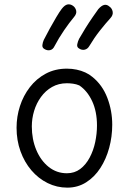

<svg xmlns="http://www.w3.org/2000/svg" viewBox="-20 -859 588 881"><path d="M287 -544Q310 -544 331.5 -539.5Q353 -535 371.5 -526.5Q390 -518 404 -506Q450 -469 472.5 -410Q495 -351 495 -287Q495 -232 481 -180.5Q467 -129 440.5 -88Q414 -47 375.5 -22.5Q337 2 289 2Q241 2 198.5 -19Q156 -40 124 -77.5Q92 -115 74 -165Q56 -215 56 -273Q56 -324 71.5 -372Q87 -420 117 -459Q147 -498 190 -521Q233 -544 287 -544ZM126 -279Q126 -220 146.5 -171Q167 -122 203.5 -93Q240 -64 287 -64Q322 -64 348 -83.5Q374 -103 391.5 -136Q409 -169 417 -207.5Q425 -246 425 -283Q425 -347 403 -394.5Q381 -442 344 -467Q330 -473 315 -475Q300 -477 287 -477Q249 -477 219 -460Q189 -443 168 -414Q147 -385 136.5 -350Q126 -315 126 -279ZM230 -647Q223 -632 210 -629Q197 -626 184 -634Q173 -640 174.5 -652.5Q176 -665 181 -676Q193 -700 208.5 -728Q224 -756 238.5 -780.5Q253 -805 263 -818Q277 -836 289.5 -838.5Q302 -841 314 -833Q326 -825 329.5 -810.5Q333 -796 319 -780Q298 -755 274 -720Q250 -685 230 -647ZM390 -648Q382 -634 368.5 -631Q355 -628 342 -637Q332 -643 334.5 -656Q337 -669 343 -681Q356 -704 372.5 -730.5Q389 -757 405 -780Q421 -803 431 -817Q446 -834 458.5 -836.5Q471 -839 482 -829Q494 -821 497 -805.5Q500 -790 486 -775Q464 -751 438 -718Q412 -685 390 -648Z"/></svg>

Font: Playpen Sans Light
Style: Regular
Weight: 300
Designer: Laura Meseguer, Veronika Burian, José Scaglione
Foundry: TypeTogether
Version: Version 1.001